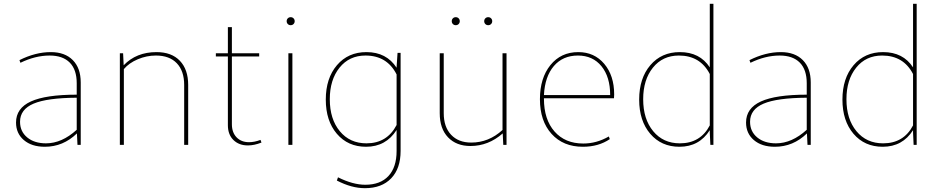

<svg xmlns="http://www.w3.org/2000/svg" viewBox="-20 -759 4930 1006"><path d="M215 10Q146 10 105 -25Q64 -60 64 -117Q64 -192 142 -227.5Q220 -263 382 -263V-323Q382 -394 345.5 -431Q309 -468 240 -468Q165 -468 87 -430L82 -444Q166 -486 246 -486Q320 -486 361.5 -444Q403 -402 403 -327V0H386L383 -60Q311 10 215 10ZM85 -121Q85 -70 122.5 -39Q160 -8 221 -8Q304 -8 382 -79V-247Q227 -246 156 -216Q85 -186 85 -121Z M608 0V-480H625L628 -417Q694 -486 800 -486Q879 -486 922.5 -440.5Q966 -395 966 -314V0H945V-314Q945 -387 906.5 -427.5Q868 -468 797 -468Q748 -468 702 -448.5Q656 -429 629 -397V0Z M1279 3Q1232 3 1203 -25.5Q1174 -54 1174 -103V-463H1111V-480H1174V-617H1195V-480H1338V-463H1195V-108Q1195 -65 1219.5 -39.5Q1244 -14 1285 -14Q1313 -14 1345 -26L1350 -12Q1312 3 1279 3Z M1518 -633Q1512 -627 1503 -627Q1494 -627 1488 -633Q1482 -639 1482 -648Q1482 -657 1488 -663Q1494 -669 1503 -669Q1512 -669 1518 -663Q1524 -657 1524 -648Q1524 -639 1518 -633ZM1491 0V-480H1512V0Z M1898 10Q1803 10 1745 -58Q1687 -126 1687 -237Q1687 -349 1745.5 -417.5Q1804 -486 1900 -486Q2005 -486 2058 -404V-408L2063 -482H2079V32Q2079 124 2029.5 175.5Q1980 227 1892 227Q1822 227 1745 187L1751 170Q1829 209 1894 209Q1973 209 2015.5 163Q2058 117 2058 32V-78Q2002 10 1898 10ZM1708 -239Q1708 -135 1760.5 -71.5Q1813 -8 1900 -8Q2008 -8 2058 -104V-369Q2008 -468 1895 -468Q1810 -468 1759 -404.5Q1708 -341 1708 -239Z M2553 -633Q2547 -627 2538 -627Q2529 -627 2523 -633Q2517 -639 2517 -648Q2517 -657 2523 -663Q2529 -669 2538 -669Q2547 -669 2553 -663Q2559 -657 2559 -648Q2559 -639 2553 -633ZM2383 -633Q2377 -627 2368 -627Q2359 -627 2353 -633Q2347 -639 2347 -648Q2347 -657 2353 -663Q2359 -669 2368 -669Q2377 -669 2383 -663Q2389 -657 2389 -648Q2389 -639 2383 -633ZM2445 6Q2371 6 2327.5 -39.5Q2284 -85 2284 -166V-480H2305V-166Q2305 -94 2343.5 -53Q2382 -12 2449 -12Q2541 -12 2613 -78V-480H2634V0H2617L2614 -60Q2539 6 2445 6Z M3034 10Q2931 10 2870 -57.5Q2809 -125 2809 -239Q2809 -350 2864 -418Q2919 -486 3010 -486Q3094 -486 3146 -424.5Q3198 -363 3198 -264Q3198 -251 3197 -244H2830V-242Q2830 -133 2885.5 -70Q2941 -7 3036 -7Q3106 -7 3170 -44L3175 -30Q3116 10 3034 10ZM3008 -468Q2929 -468 2882 -413Q2835 -358 2830 -261H3177Q3177 -356 3131.5 -412Q3086 -468 3008 -468Z M3540 10Q3445 10 3387 -58Q3329 -126 3329 -237Q3329 -349 3387.5 -417.5Q3446 -486 3542 -486Q3647 -486 3699 -406V-739H3718V0H3702L3699 -64V-77Q3644 10 3540 10ZM3350 -239Q3350 -135 3402.5 -71.5Q3455 -8 3542 -8Q3650 -8 3699 -102V-371Q3649 -468 3537 -468Q3452 -468 3401 -404.5Q3350 -341 3350 -239Z M4040 10Q3971 10 3930 -25Q3889 -60 3889 -117Q3889 -192 3967 -227.5Q4045 -263 4207 -263V-323Q4207 -394 4170.5 -431Q4134 -468 4065 -468Q3990 -468 3912 -430L3907 -444Q3991 -486 4071 -486Q4145 -486 4186.5 -444Q4228 -402 4228 -327V0H4211L4208 -60Q4136 10 4040 10ZM3910 -121Q3910 -70 3947.5 -39Q3985 -8 4046 -8Q4129 -8 4207 -79V-247Q4052 -246 3981 -216Q3910 -186 3910 -121Z M4605 10Q4510 10 4452 -58Q4394 -126 4394 -237Q4394 -349 4452.5 -417.5Q4511 -486 4607 -486Q4712 -486 4764 -406V-739H4783V0H4767L4764 -64V-77Q4709 10 4605 10ZM4415 -239Q4415 -135 4467.5 -71.5Q4520 -8 4607 -8Q4715 -8 4764 -102V-371Q4714 -468 4602 -468Q4517 -468 4466 -404.5Q4415 -341 4415 -239Z"/></svg>

Font: Cantarell Thin
Style: Regular
Weight: 100
Designer: Dave Crossland, Nikolaus Waxweiler, Florian Fecher, Jacques Le Bailly, Eben Sorkin, Alexei Vanyashin, Alexios Zavras, Em
Version: Version 0.303